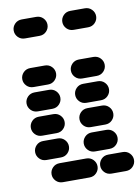

<svg xmlns="http://www.w3.org/2000/svg" viewBox="-93 -923 710 972"><g transform="rotate(-10 262.0 -437.0)"><path d="M150.4 -13.7H287.1Q308.6 -13.7 322.8 -28.3Q336.9 -43 336.9 -62.5Q336.9 -82 322.8 -96.7Q308.6 -111.3 287.1 -111.3H150.4Q128.9 -111.3 114.7 -96.7Q100.6 -82 100.6 -62.5Q100.6 -43 114.7 -28.3Q128.9 -13.7 150.4 -13.7ZM400.4 -13.7H474.6Q496.1 -13.7 510.3 -28.3Q524.4 -43 524.4 -62.5Q524.4 -82 510.3 -96.7Q496.1 -111.3 474.6 -111.3H400.4Q378.9 -111.3 364.7 -96.7Q350.6 -82 350.6 -62.5Q350.6 -43 364.7 -28.3Q378.9 -13.7 400.4 -13.7ZM87.9 -138.7H162.1Q183.6 -138.7 197.8 -153.3Q211.9 -168 211.9 -187.5Q211.9 -207 197.8 -221.7Q183.6 -236.3 162.1 -236.3H87.9Q66.4 -236.3 52.2 -221.7Q38.1 -207 38.1 -187.5Q38.1 -168 52.2 -153.3Q66.4 -138.7 87.9 -138.7ZM337.9 -138.7H412.1Q433.6 -138.7 447.8 -153.3Q461.9 -168 461.9 -187.5Q461.9 -207 447.8 -221.7Q433.6 -236.3 412.1 -236.3H337.9Q316.4 -236.3 302.2 -221.7Q288.1 -207 288.1 -187.5Q288.1 -168 302.2 -153.3Q316.4 -138.7 337.9 -138.7ZM87.9 -263.7H162.1Q183.6 -263.7 197.8 -278.3Q211.9 -293 211.9 -312.5Q211.9 -332 197.8 -346.7Q183.6 -361.3 162.1 -361.3H87.9Q66.4 -361.3 52.2 -346.7Q38.1 -332 38.1 -312.5Q38.1 -293 52.2 -278.3Q66.4 -263.7 87.9 -263.7ZM337.9 -263.7H412.1Q433.6 -263.7 447.8 -278.3Q461.9 -293 461.9 -312.5Q461.9 -332 447.8 -346.7Q433.6 -361.3 412.1 -361.3H337.9Q316.4 -361.3 302.2 -346.7Q288.1 -332 288.1 -312.5Q288.1 -293 302.2 -278.3Q316.4 -263.7 337.9 -263.7ZM87.9 -388.7H162.1Q183.6 -388.7 197.8 -403.3Q211.9 -418 211.9 -437.5Q211.9 -457 197.8 -471.7Q183.6 -486.3 162.1 -486.3H87.9Q66.4 -486.3 52.2 -471.7Q38.1 -457 38.1 -437.5Q38.1 -418 52.2 -403.3Q66.4 -388.7 87.9 -388.7ZM337.9 -388.7H412.1Q433.6 -388.7 447.8 -403.3Q461.9 -418 461.9 -437.5Q461.9 -457 447.8 -471.7Q433.6 -486.3 412.1 -486.3H337.9Q316.4 -486.3 302.2 -471.7Q288.1 -457 288.1 -437.5Q288.1 -418 302.2 -403.3Q316.4 -388.7 337.9 -388.7ZM87.9 -513.7H162.1Q183.6 -513.7 197.8 -528.3Q211.9 -543 211.9 -562.5Q211.9 -582 197.8 -596.7Q183.6 -611.3 162.1 -611.3H87.9Q66.4 -611.3 52.2 -596.7Q38.1 -582 38.1 -562.5Q38.1 -543 52.2 -528.3Q66.4 -513.7 87.9 -513.7ZM337.9 -513.7H412.1Q433.6 -513.7 447.8 -528.3Q461.9 -543 461.9 -562.5Q461.9 -582 447.8 -596.7Q433.6 -611.3 412.1 -611.3H337.9Q316.4 -611.3 302.2 -596.7Q288.1 -582 288.1 -562.5Q288.1 -543 302.2 -528.3Q316.4 -513.7 337.9 -513.7ZM87.9 -763.7H162.1Q183.6 -763.7 197.8 -778.3Q211.9 -793 211.9 -812.5Q211.9 -832 197.8 -846.7Q183.6 -861.3 162.1 -861.3H87.9Q66.4 -861.3 52.2 -846.7Q38.1 -832 38.1 -812.5Q38.1 -793 52.2 -778.3Q66.4 -763.7 87.9 -763.7ZM337.9 -763.7H412.1Q433.6 -763.7 447.8 -778.3Q461.9 -793 461.9 -812.5Q461.9 -832 447.8 -846.7Q433.6 -861.3 412.1 -861.3H337.9Q316.4 -861.3 302.2 -846.7Q288.1 -832 288.1 -812.5Q288.1 -793 302.2 -778.3Q316.4 -763.7 337.9 -763.7Z"/></g></svg>

Font: Workbench
Style: Regular
Weight: 400
Designer: Jens Kutilek
Foundry: Jens Kutilek
Version: Version 2.001